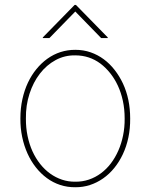

<svg xmlns="http://www.w3.org/2000/svg" viewBox="-20 -759 620 790"><path d="M63.6 0ZM289.8 11.4Q257.1 11.7 227.5 2Q197.8 -7.8 172.8 -26.3Q147.7 -44.7 127.3 -70.7Q106.9 -96.6 92.9 -128Q78.8 -159.4 71.2 -195.8Q63.6 -232.2 63.9 -271.3Q63.9 -313.6 72.1 -350.7Q80.3 -387.8 94.8 -418.7Q109.4 -449.6 129.6 -474.4Q149.9 -499.3 174.4 -517Q225.9 -554 289.8 -554Q323.5 -554 353 -543.7Q382.5 -533.4 407.1 -515.1Q431.8 -496.8 451.7 -471.2Q471.6 -445.7 485.8 -415.5Q515.6 -351.6 515.6 -271.3Q516 -230.1 508.2 -193.2Q500.4 -156.2 485.6 -124.8Q470.9 -93.4 450.3 -68Q429.7 -42.6 404.3 -24.9Q378.9 -7.1 350 2.3Q321 11.7 289.8 11.4ZM289.8 -11.4Q319.2 -11 345.9 -20.1Q372.5 -29.1 395.2 -46Q418 -62.9 436.1 -86.6Q454.2 -110.4 467 -139.6Q479.8 -168.7 486.5 -202.1Q493.3 -235.4 492.9 -271.3Q492.9 -310 485.6 -343.9Q478.3 -377.8 465 -406.4Q451.7 -435 433.4 -457.9Q415.1 -480.8 393.5 -497.2Q347.7 -531.2 289.8 -531.2Q246.1 -532 208.8 -511.7Q171.5 -491.5 144.2 -456.1Q116.8 -420.8 101.4 -373.2Q85.9 -325.6 86.6 -271.3Q86.3 -233.7 93.4 -199.6Q100.5 -165.5 113.6 -136.5Q126.8 -107.6 145.4 -84.2Q164.1 -60.7 186.6 -44.6Q209.2 -28.4 235.3 -19.7Q261.4 -11 289.8 -11.4ZM396.3 -602.3 289.8 -711.6 183.2 -602.3H156.2V-605.1L286.9 -738.6H292.6L423.3 -605.1V-602.3Z"/></svg>

Font: Linik Sans Thin
Style: Regular
Weight: 100
Designer: Fonts by Rasmus Andersson / Changes by Cristiano Sobral with parts from Marc Monis
Foundry: rsms
Version: Version 3.020; ttfautohint (v1.6)